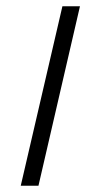

<svg xmlns="http://www.w3.org/2000/svg" viewBox="-20 -592 331 619"><path d="M46.9 6.8 181.2 -571.8H237.8L104 6.8Z"/></svg>

Font: Common Serif Medium
Style: Italic
Weight: 500
Italic angle: -12°
Designer: Philipp H. Poll, Khaled Hosny
Foundry: Stefan Peev, Context Ltd.
Version: Version 1.026